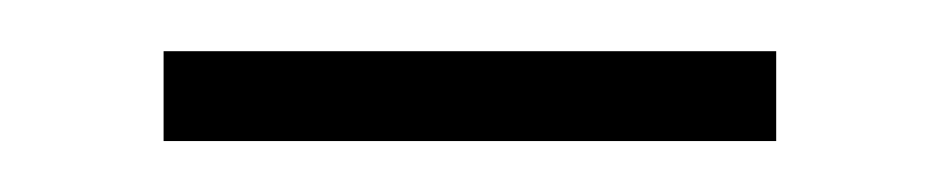

<svg xmlns="http://www.w3.org/2000/svg" viewBox="-20 -311 363 75"><path d="M43.9 -255.9V-291H283.2V-255.9Z"/></svg>

Font: Gen Shin Gothic ExtraLight
Style: Regular
Weight: 100
Designer: [Source Han Sans]
Ryoko NISHIZUKA  (kana & ideographs); Paul D. Hunt (Latin, Greek & Cyrillic); Wenlong ZHANG  (bopomofo
Version: Version 1.002.20150607